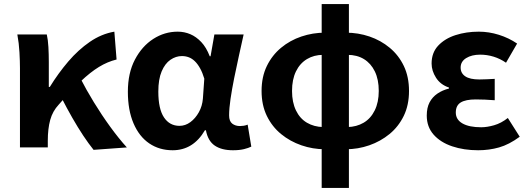

<svg xmlns="http://www.w3.org/2000/svg" viewBox="-20 -731 2620 952"><path d="M79 0V-393Q79 -426 76.5 -471.5Q74 -517 66 -560H212Q218 -534 220 -498Q222 -462 222 -423V-300H227Q269 -368 318.5 -426Q368 -484 425.5 -523.5Q483 -563 547 -574L558 -436Q513 -425 470.5 -399Q428 -373 380 -327.5Q332 -282 271 -212Q241 -180 229 -136.5Q217 -93 217 -33V0ZM444 12Q419 -19 392.5 -59Q366 -99 338.5 -147Q311 -195 284 -248L379 -342Q407 -287 445.5 -224Q484 -161 526.5 -102.5Q569 -44 609 0Z M836 14Q770 14 720 -20Q670 -54 642 -119.5Q614 -185 614 -276Q614 -369 649 -435.5Q684 -502 740 -538Q796 -574 861 -574Q894 -574 923.5 -561.5Q953 -549 978 -522.5Q1003 -496 1020 -452H1024L1043 -560H1188Q1177 -510 1164.5 -454Q1152 -398 1141 -343Q1130 -288 1123 -240.5Q1116 -193 1116 -159Q1116 -130 1131.5 -118Q1147 -106 1170 -106Q1179 -106 1188.5 -107.5Q1198 -109 1208 -113L1226 -4Q1212 3 1189.5 8.5Q1167 14 1135 14Q1079 14 1045 -9Q1011 -32 1001 -85H996Q938 14 836 14ZM870 -107Q899 -107 924 -125.5Q949 -144 966 -174.5Q983 -205 986 -242L993 -341Q984 -371 972 -392.5Q960 -414 946 -427.5Q932 -441 916 -447Q900 -453 882 -453Q852 -453 825 -434.5Q798 -416 781.5 -377Q765 -338 765 -277Q765 -191 793 -149Q821 -107 870 -107Z M1591 9Q1531 9 1474.5 -10.5Q1418 -30 1373.5 -66.5Q1329 -103 1303 -156.5Q1277 -210 1277 -280Q1277 -350 1303 -403.5Q1329 -457 1373.5 -494Q1418 -531 1474.5 -550Q1531 -569 1591 -569L1582 -459Q1537 -459 1502 -438Q1467 -417 1447.5 -377Q1428 -337 1428 -280Q1428 -224 1447.5 -183.5Q1467 -143 1502 -122.5Q1537 -102 1582 -101ZM1695 9 1703 -101Q1748 -102 1783 -122.5Q1818 -143 1838 -183.5Q1858 -224 1858 -280Q1858 -337 1838.5 -377Q1819 -417 1784.5 -438Q1750 -459 1703 -459L1695 -569Q1756 -569 1812 -550Q1868 -531 1912.5 -494Q1957 -457 1982.5 -403.5Q2008 -350 2008 -280Q2008 -210 1982 -156.5Q1956 -103 1911.5 -66.5Q1867 -30 1811 -10.5Q1755 9 1695 9ZM1575 201V-711H1710V201Z M2351 14Q2280 14 2222 -5.5Q2164 -25 2130 -63.5Q2096 -102 2096 -158Q2096 -197 2110 -223.5Q2124 -250 2149 -267Q2174 -284 2206 -292V-297Q2164 -311 2142 -345.5Q2120 -380 2120 -416Q2120 -470 2153 -505Q2186 -540 2239 -557Q2292 -574 2354 -574Q2404 -574 2453.5 -558.5Q2503 -543 2544 -515L2489 -420Q2460 -440 2427.5 -450Q2395 -460 2361 -460Q2319 -460 2291.5 -443Q2264 -426 2264 -396Q2264 -368 2287 -352.5Q2310 -337 2357 -337Q2374 -337 2394 -338Q2414 -339 2433 -340V-234Q2408 -236 2384.5 -237Q2361 -238 2339 -238Q2289 -238 2264.5 -223Q2240 -208 2240 -173Q2240 -138 2273 -119Q2306 -100 2366 -100Q2395 -100 2430 -110Q2465 -120 2498 -146L2557 -53Q2504 -14 2454.5 0Q2405 14 2351 14Z"/></svg>

Font: Noto Sans SC
Style: Bold
Weight: 700
Designer: Ryoko NISHIZUKA  (kana, bopomofo & ideographs); Paul D. Hunt (Latin, Greek & Cyrillic); Sandoll Communications , Soo-you
Foundry: Adobe
Version: Version 2.004-H2;hotconv 1.0.118;makeotfexe 2.5.65603